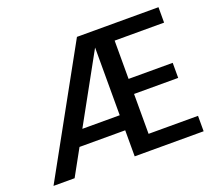

<svg xmlns="http://www.w3.org/2000/svg" viewBox="-118 -859 1140 1018"><g transform="rotate(-20 452.0 -350.0)"><path d="M20 0 407 -700H867V-613H588V-397H837V-312H588V-87H867V0H478V-614L139 0ZM159 -147 205 -232H530V-147Z"/></g></svg>

Font: Host Grotesk Light Medium
Style: Regular
Weight: 500
Version: Version 1.003